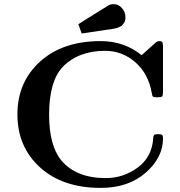

<svg xmlns="http://www.w3.org/2000/svg" viewBox="-20 -895 870 926"><path d="M465.8 -696.8Q578.6 -696.8 663.1 -628.9L729 -688Q738.8 -696.8 748 -696.8Q760.3 -696.8 763.2 -691.4Q766.1 -686 766.1 -668.9V-454.1Q766.1 -434.1 762 -429.9Q757.8 -425.8 738.8 -425.8Q721.7 -425.8 717.8 -429Q713.9 -432.1 711.9 -446.8Q695.8 -539.6 632.8 -594.7Q569.8 -649.9 486.8 -649.9Q358.9 -649.9 283.2 -573.2Q217.3 -504.4 216.8 -342.8Q216.8 -192.9 275.9 -121.1Q347.7 -36.1 490.2 -36.1Q575.2 -36.1 644.5 -87.2Q713.9 -138.2 719.2 -231Q720.2 -243.2 725.1 -245.6Q730 -248 742.2 -248Q756.3 -248 761.2 -244.6Q766.1 -241.2 766.1 -227.1Q766.1 -135.3 682.6 -62Q599.1 11.2 465.8 11.2Q281.7 11.2 172.9 -87.9Q64 -187 64 -343Q64 -499 173.1 -597.9Q282.2 -696.8 465.8 -696.8ZM357.9 -778.3Q500 -868.2 508.8 -872.1Q517.6 -875 527.8 -875H528.8Q551.8 -875 568.4 -855.7Q585 -836.4 585 -812Q585 -804.2 583.5 -796.6Q582 -789.1 577.9 -784.2Q573.7 -779.3 570.8 -774.7Q567.9 -770 560.3 -767.1Q552.7 -764.2 549.8 -762.2Q546.9 -760.3 536.9 -758.3Q526.9 -756.3 524.9 -755.9Q522.9 -755.4 511.7 -753.4L501 -752.4Q464.8 -746.6 374 -733.4Z"/></svg>

Font: CMU Serif
Style: Bold
Weight: 700
Version: Version 0.7.0